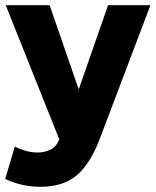

<svg xmlns="http://www.w3.org/2000/svg" viewBox="-21 -520 600 739"><path d="M134 199Q97 199 63 191Q29 183 -1 169L36 44Q55 54 77.5 60.5Q100 67 126 67Q150 67 173 56Q196 45 207 16L1 -500H170L282 -176L395 -500H558L362 17Q326 111 274 155Q222 199 134 199Z"/></svg>

Font: Prodigy Sans
Style: Bold
Weight: 700
Designer: Wei Huang
Foundry: Wei Huang
Version: Version 1.003; ttfautohint (v1.8.3)